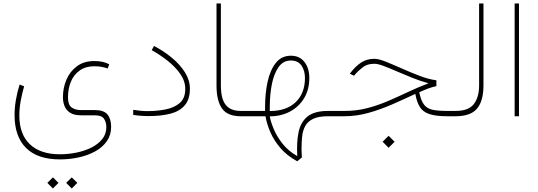

<svg xmlns="http://www.w3.org/2000/svg" viewBox="-20 -663 3069 1095"><path d="M389.2 348.6 420.9 379.9 389.2 412.1 357.4 379.9ZM281.7 348.6 313.5 379.9 281.7 412.1 250 379.9ZM321.8 246.1Q194.3 246.1 128.7 180.9Q63 115.7 63 -6.8Q63 -48.3 70.6 -92.8Q78.1 -137.2 91.8 -180.7L117.7 -170.9Q106 -130.4 98.1 -87.9Q90.3 -45.4 90.3 -3.9Q90.3 102.1 150.1 159.4Q210 216.8 321.8 216.8Q369.1 216.8 416 207.3Q462.9 197.8 501.5 178.5Q540 159.2 563.2 130.1Q586.4 101.1 586.4 62.5Q586.4 33.7 573 14.2Q559.6 -5.4 521 -5.4H441.9Q402.3 -5.4 379.9 -20Q357.4 -34.7 348.1 -58.1Q338.9 -81.5 338.9 -107.9Q338.9 -162.1 359.1 -209.2Q379.4 -256.3 419.2 -285.6Q459 -314.9 518.1 -314.9Q568.4 -314.9 603 -296.4L594.2 -272.5Q577.6 -278.3 559.1 -281.7Q540.5 -285.2 519 -285.2Q468.8 -285.2 435.1 -261.5Q401.4 -237.8 384.5 -197.5Q367.7 -157.2 367.7 -107.4Q367.7 -65.4 388.2 -50.3Q408.7 -35.2 441.9 -35.2H521Q572.8 -35.2 593.3 -9.8Q613.8 15.6 613.8 60.5Q613.8 106.9 589.6 141.8Q565.4 176.8 523.9 199.7Q482.4 222.7 430.2 234.4Q377.9 246.1 321.8 246.1Z M821.3 -29.3Q875.5 -29.3 924.8 -39.1Q974.1 -48.8 1005.4 -75.9Q1036.6 -103 1036.6 -155.8Q1036.6 -200.2 1008.3 -241Q980 -281.7 936 -316.4Q892.1 -351.1 845.2 -377L858.4 -400.9Q914.6 -371.6 960.9 -333Q1007.3 -294.4 1035.2 -249.8Q1063 -205.1 1063 -157.2Q1063 -96.2 1033.4 -62Q1003.9 -27.8 951.2 -14.4Q898.4 -1 828.6 -1Q782.2 -1 739.7 -7.8V-36.6Q784.7 -29.3 821.3 -29.3Z M1214.8 -643.1H1239.7V-176.3Q1239.7 -99.6 1267.3 -64.9Q1294.9 -30.3 1353 -30.3H1382.8V0H1353Q1276.9 0 1245.8 -44.9Q1214.8 -89.8 1214.8 -174.3Z M1363.3 0V-30.3H1491.7V-52.7Q1491.7 -129.9 1506.1 -196.5Q1520.5 -263.2 1553 -304.2Q1585.4 -345.2 1639.2 -345.2Q1689 -345.2 1716.6 -309.3Q1744.1 -273.4 1744.1 -218.3Q1744.1 -152.3 1714.4 -103Q1684.6 -53.7 1633.5 -26.6Q1582.5 0.5 1518.6 0.5Q1523.4 29.8 1540.8 72Q1558.1 114.3 1591.1 156.2Q1624 198.2 1675.3 227.1Q1670.9 149.4 1682.6 91.6Q1694.3 33.7 1733.6 1.7Q1772.9 -30.3 1850.6 -30.3H1880.9V0H1850.6Q1796.4 0 1765.6 14.9Q1734.9 29.8 1720.7 55.9Q1706.5 82 1703.1 116Q1699.7 149.9 1699.7 188Q1699.7 195.8 1700.4 210.7Q1701.2 225.6 1701.7 234.9L1675.3 256.8Q1617.7 225.6 1580.3 182.4Q1543 139.2 1522.2 91.6Q1501.5 43.9 1494.1 0ZM1638.2 -317.9Q1595.2 -317.9 1568.8 -280.5Q1542.5 -243.2 1530.5 -182.9Q1518.6 -122.6 1518.6 -52.7V-29.8Q1613.8 -29.8 1666.5 -80.6Q1719.2 -131.3 1719.2 -218.3Q1719.2 -259.3 1699.7 -288.6Q1680.2 -317.9 1638.2 -317.9Z M2196.3 111.3 2230.5 145.5 2196.3 179.7 2162.1 145.5ZM2468.8 -205.1V-171.9Q2444.3 -166.5 2421.4 -158Q2398.4 -149.4 2371.1 -136.7Q2380.9 -88.4 2398.7 -65.7Q2416.5 -43 2448.7 -36.6Q2481 -30.3 2532.7 -30.3H2562.5V0H2532.7Q2465.8 0 2428.7 -12.5Q2391.6 -24.9 2374.3 -53Q2356.9 -81.1 2348.6 -127.4Q2283.2 -96.7 2216.1 -67.4Q2148.9 -38.1 2080.6 -19Q2012.2 0 1942.9 0H1861.3V-30.3H1944.3Q2012.7 -30.3 2073 -45.9Q2133.3 -61.5 2190.2 -85.7Q2247.1 -109.9 2304.4 -137.2Q2361.8 -164.6 2423.8 -188Q2376 -201.2 2329.3 -220Q2282.7 -238.8 2241.2 -256.8Q2199.7 -274.9 2167.2 -287.1Q2134.8 -299.3 2114.7 -299.3Q2074.7 -299.3 2049.1 -279.5Q2023.4 -259.8 2003.4 -236.3L1999 -231L1975.1 -242.7L1979.5 -248.5Q2008.3 -286.1 2040.5 -306.9Q2072.8 -327.6 2115.2 -327.6Q2139.2 -327.6 2180.2 -311.3Q2221.2 -294.9 2271.5 -272.5Q2321.8 -250 2373 -230.5Q2424.3 -210.9 2468.8 -205.1Z M2543 -30.3H2577.6Q2652.3 -30.3 2682.4 -69.6Q2712.4 -108.9 2712.4 -175.8V-643.1H2737.3V-176.3Q2737.3 -87.4 2700.7 -43.7Q2664.1 0 2577.1 0H2543Z M2939.9 -643.1V0H2915V-643.1Z"/></svg>

Font: Vazirmatn FD Thin
Style: Regular
Weight: 100
Designer: Saber Rastikerdar
Foundry: Saber Rastikerdar
Version: Version 33.003